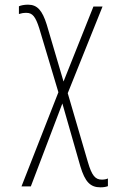

<svg xmlns="http://www.w3.org/2000/svg" viewBox="-20 -558 540 822"><path d="M410 244C424 244 434 242 442 239V206C436 209 427 211 416 211C388 211 373 194 356 135L270 -159L419 -530H380L252 -209L180 -453C161 -513 140 -538 100 -538C84 -538 69 -535 61 -531V-498C70 -501 80 -503 93 -503C119 -503 132 -487 148 -437L230 -163L72 240H112L247 -115L324 154C344 221 367 244 410 244Z"/></svg>

Font: Noto Sans Mono ExtraCondensed ExtraLight
Style: Regular
Weight: 200
Width: 2
Designer: Monotype Design Team
Foundry: Monotype Imaging Inc.
Version: Version 2.014